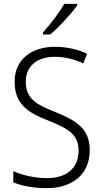

<svg xmlns="http://www.w3.org/2000/svg" viewBox="-20 -967 533 997"><path d="M381 -939V-947H314C288 -902 242 -842 203 -798V-788H241C287 -827 351 -896 381 -939ZM446 -187C446 -298 379 -340 265 -386C168 -425 114 -454 114 -543C114 -625 174 -672 264 -672C312 -672 363 -661 413 -638L432 -688C385 -710 328 -724 265 -724C144 -724 55 -658 56 -542C56 -428 123 -383 228 -342C339 -298 388 -267 388 -184C388 -94 325 -42 225 -42C159 -42 95 -58 49 -78V-20C93 -2 151 10 223 10C355 10 446 -61 446 -187Z"/></svg>

Font: Noto Sans SemiCondensed Light
Style: Regular
Weight: 300
Width: 4
Designer: Monotype Design Team
Foundry: Monotype Imaging Inc.
Version: Version 2.013